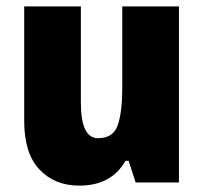

<svg xmlns="http://www.w3.org/2000/svg" viewBox="-20 -573 641 603"><path d="M364 -553V-296Q364 -222 350 -180.5Q336 -139 288 -139Q234 -139 234 -250V-553H56V-193Q56 -91 104 -40.5Q152 10 229 10Q330 10 374 -68H384L406 0H542V-553Z"/></svg>

Font: Noto Sans UI SemiCondensed Black
Style: Regular
Weight: 900
Width: 4
Designer: Monotype Design Team
Foundry: Monotype Imaging Inc.
Version: 1.001